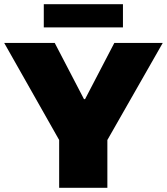

<svg xmlns="http://www.w3.org/2000/svg" viewBox="-20 -892 793 912"><path d="M261 0V-227L0 -688H240L379 -421H384L523 -688H753L490 -227V0ZM188 -762V-872H564V-762Z"/></svg>

Font: Saira Expanded ExtraBold
Style: Regular
Weight: 800
Width: 7
Designer: Hector Gatti with collaboration of the Omnibus-Type team
Foundry: Omnibus-Type
Version: Version 1.101